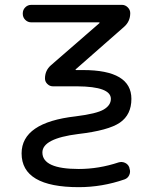

<svg xmlns="http://www.w3.org/2000/svg" viewBox="-20 -567 628 794"><path d="M109.4 -474.6Q94.7 -474.6 84.5 -484.9Q74.2 -495.1 74.2 -509.8V-511.7Q74.2 -526.4 84.5 -536.6Q94.7 -546.9 109.4 -546.9H484.4Q498 -546.9 508.3 -536.6Q518.6 -526.4 518.6 -512.7Q518.6 -478.5 493.2 -456.1L293 -280.3Q292 -279.3 292.5 -278.3Q293 -277.3 294.9 -277.3H323.2Q523.4 -277.3 523.4 -158.2Q523.4 -92.8 476.1 -60.1Q428.7 -27.3 302.7 -12.7Q155.3 5.9 155.3 63.5Q155.3 131.8 305.7 131.8Q388.7 131.8 470.7 104.5Q484.4 100.6 497.1 106.4Q509.8 112.3 514.6 125L515.6 129.9Q520.5 143.6 514.6 156.7Q508.8 169.9 495.1 174.8Q402.3 207 305.7 207Q69.3 207 69.3 67.4Q69.3 -60.5 293 -85.9Q379.9 -96.7 409.2 -114.3Q438.5 -131.8 438.5 -158.2Q438.5 -209 299.8 -210H199.2Q185.5 -210 175.8 -219.7Q166 -229.5 166 -242.2Q166 -275.4 190.4 -296.9L391.6 -471.7Q391.6 -472.7 391.6 -473.6Q391.6 -474.6 389.6 -474.6Z"/></svg>

Font: Gen Jyuu GothicL Regular
Style: Regular
Weight: 400
Designer: [Source Han Sans]
Ryoko NISHIZUKA  (kana & ideographs); Paul D. Hunt (Latin, Greek & Cyrillic); Wenlong ZHANG  (bopomofo
Version: Version 1.002.20150607